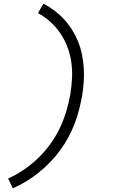

<svg xmlns="http://www.w3.org/2000/svg" viewBox="-20 -861 640 1042"><path d="M50 161 24 108Q70 87 111.5 58.5Q153 30 189 -5Q225 -40 255 -82Q285 -124 305.5 -167.5Q326 -211 340 -258Q354 -305 362 -352Q369 -395 371 -439Q373 -483 366.5 -526.5Q360 -570 345 -608.5Q330 -647 306.5 -681.5Q283 -716 252.5 -743Q222 -770 186 -790L216 -841Q247 -825 275.5 -803.5Q304 -782 328 -756Q352 -730 371 -699.5Q390 -669 403.5 -636Q417 -603 424.5 -567Q432 -531 434.5 -493.5Q437 -456 434.5 -418Q432 -380 426 -343Q419 -304 409 -265Q399 -226 384.5 -188.5Q370 -151 350.5 -115Q331 -79 306.5 -45.5Q282 -12 253 18Q224 48 191.5 74.5Q159 101 123.5 122.5Q88 144 50 161Z"/></svg>

Font: Iosevka Curly LtExObl
Style: Regular
Weight: 300
Width: 7
Italic angle: -9°
Monospace: yes
Designer: Belleve Invis
Foundry: Belleve Invis
Version: Version 11.1.0; ttfautohint (v1.8.3)